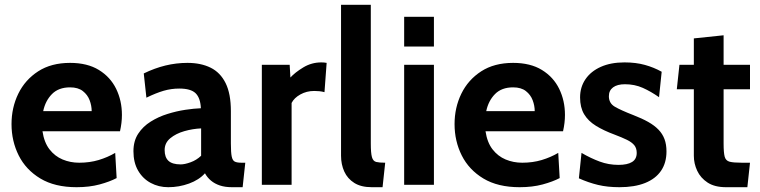

<svg xmlns="http://www.w3.org/2000/svg" viewBox="-20 -770 3168 800"><path d="M299 10Q208.5 10 148.2 -26.2Q88 -62.5 58 -122.2Q28 -182 28 -253Q28 -321.5 56.2 -379.5Q84.5 -437.5 139 -472.8Q193.5 -508 272 -508Q344 -508 392 -478.5Q440 -449 464 -399.8Q488 -350.5 488 -291Q488 -274.5 486 -257.8Q484 -241 480 -223H157Q164 -176.5 186.2 -147.8Q208.5 -119 240.8 -105.5Q273 -92 310 -92Q353.5 -92 391 -103.2Q428.5 -114.5 460 -133L466 -28Q437.5 -13 395 -1.5Q352.5 10 299 10ZM160 -307H362Q362 -329.5 353.5 -352.2Q345 -375 325.2 -390.5Q305.5 -406 272 -406Q224 -406 196.5 -378Q169 -350 160 -307Z M681 10Q641 10 608 -7.8Q575 -25.5 555.5 -59Q536 -92.5 536 -140Q536 -182.5 555.8 -212.8Q575.5 -243 607.8 -263.2Q640 -283.5 677.8 -295.2Q715.5 -307 752.2 -312.5Q789 -318 817 -319Q815 -362 795 -381.5Q775 -401 727 -401Q693.5 -401 661.8 -391.8Q630 -382.5 590 -363L579 -464Q624 -486 669.2 -497Q714.5 -508 761 -508Q817 -508 857.5 -488Q898 -468 920 -423.8Q942 -379.5 942 -307V-172Q942 -134.5 945.5 -117.8Q949 -101 958.5 -96.5Q968 -92 986 -92H1002L991 10H946Q918 10 896.2 2.8Q874.5 -4.5 859 -17.5Q843.5 -30.5 834 -48Q809.5 -20.5 767.8 -5.2Q726 10 681 10ZM733 -85Q749.5 -85 774 -93.8Q798.5 -102.5 818 -121V-235Q783 -233.5 748 -223.5Q713 -213.5 689.5 -194Q666 -174.5 666 -145Q666 -114.5 682 -99.8Q698 -85 733 -85Z M1071 0V-500H1187L1190 -447Q1209 -468 1243.5 -489Q1278 -510 1319 -510Q1331 -510 1341 -508L1332 -386Q1321 -389 1310.2 -390Q1299.5 -391 1289 -391Q1257.5 -391 1231.5 -376.5Q1205.5 -362 1195 -341V0Z M1529 10Q1484.5 10 1456.2 -7.8Q1428 -25.5 1414.5 -55.2Q1401 -85 1401 -121V-750H1525V-172Q1525 -132 1529.8 -115.2Q1534.5 -98.5 1547.5 -95.2Q1560.5 -92 1585 -92L1574 10Z M1664 0V-500H1788V0ZM1664 -576V-700H1788V-576Z M2145 10Q2054.5 10 1994.2 -26.2Q1934 -62.5 1904 -122.2Q1874 -182 1874 -253Q1874 -321.5 1902.2 -379.5Q1930.5 -437.5 1985 -472.8Q2039.5 -508 2118 -508Q2190 -508 2238 -478.5Q2286 -449 2310 -399.8Q2334 -350.5 2334 -291Q2334 -274.5 2332 -257.8Q2330 -241 2326 -223H2003Q2010 -176.5 2032.2 -147.8Q2054.5 -119 2086.8 -105.5Q2119 -92 2156 -92Q2199.5 -92 2237 -103.2Q2274.5 -114.5 2306 -133L2312 -28Q2283.5 -13 2241 -1.5Q2198.5 10 2145 10ZM2006 -307H2208Q2208 -329.5 2199.5 -352.2Q2191 -375 2171.2 -390.5Q2151.5 -406 2118 -406Q2070 -406 2042.5 -378Q2015 -350 2006 -307Z M2561 10Q2511.5 10 2471.8 0.5Q2432 -9 2392 -27L2403 -133Q2441.5 -110.5 2478.8 -96.8Q2516 -83 2557 -83Q2594 -83 2613.5 -95Q2633 -107 2633 -133Q2633 -152.5 2622.8 -165Q2612.5 -177.5 2592 -187.5Q2571.5 -197.5 2541 -209Q2495 -226 2462.8 -246Q2430.5 -266 2413.8 -294.2Q2397 -322.5 2397 -364Q2397 -407 2419.5 -440Q2442 -473 2483.5 -491.5Q2525 -510 2582 -510Q2629.5 -510 2667.2 -499.5Q2705 -489 2737 -471L2726 -365Q2692.5 -388.5 2658.5 -403.8Q2624.5 -419 2584 -419Q2552 -419 2534.5 -406Q2517 -393 2517 -369Q2517 -340 2541.5 -325.5Q2566 -311 2620 -290Q2655 -276.5 2680.8 -262Q2706.5 -247.5 2723.5 -230Q2740.5 -212.5 2748.8 -190.2Q2757 -168 2757 -139Q2757 -91.5 2734.2 -58.2Q2711.5 -25 2667.8 -7.5Q2624 10 2561 10Z M3005 10Q2958 10 2928.5 -9.2Q2899 -28.5 2885 -58.5Q2871 -88.5 2871 -121V-398H2800L2811 -500H2871V-610L2995 -623V-500H3105V-398H2995V-172Q2995 -134 2999.5 -117.2Q3004 -100.5 3020 -96.2Q3036 -92 3071 -92H3105L3094 10Z"/></svg>

Font: Cabin Resolve
Style: Bold-Resolve
Weight: 700
Designer: Pablo Impallari
Foundry: Pablo Impallari. http://www.impallari.com Igino Marini. http://www.ikern.com
Version: Version 3.001